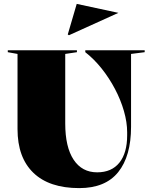

<svg xmlns="http://www.w3.org/2000/svg" viewBox="-20 -966 773 986"><path d="M387 0Q233 0 151.5 -78.5Q70 -157 70 -303V-689L20 -698V-708H375V-698L315 -689V-332Q315 -211 358 -146Q401 -81 479 -81Q553 -81 593 -130.5Q633 -180 633 -271V-287Q633 -338 616.5 -395.5Q600 -453 570.5 -509Q541 -565 502 -614Q463 -663 418 -698V-708H723V-698L653 -689V-315Q653 -164 587 -82Q521 0 387 0ZM334 -785 328 -789 374 -946 588 -900Z"/></svg>

Font: Kalnia
Style: Bold
Weight: 700
Designer: Frida Medrano
Foundry: Frida Medrano
Version: Version 1.105